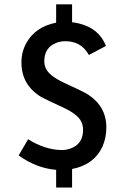

<svg xmlns="http://www.w3.org/2000/svg" viewBox="-20 -758 565 870"><path d="M306.6 91.8V7.8Q406.2 -11.7 444.3 -93.8Q461.9 -133.8 461.9 -180.7Q461.9 -280.3 370.1 -335Q355.5 -343.8 272.5 -381.8Q203.1 -414.1 187.5 -448.2Q180.7 -463.9 180.7 -480.5Q180.7 -542 234.4 -563.5Q253.9 -571.3 275.4 -571.3Q345.7 -571.3 379.9 -513.7Q381.8 -510.7 382.8 -508.8L460 -549.8Q429.7 -628.9 338.9 -651.4Q323.2 -655.3 306.6 -657.2V-738.3H234.4V-655.3Q140.6 -636.7 99.6 -563.5Q77.1 -523.4 77.1 -474.6Q77.1 -373 167 -318.4Q182.6 -309.6 262.7 -272.5Q332 -241.2 348.6 -206.1Q356.4 -189.5 356.4 -169.9Q356.4 -106.4 301.8 -85.9Q282.2 -78.1 259.8 -78.1Q183.6 -79.1 107.4 -127L64.5 -53.7Q144.5 3.9 234.4 11.7V91.8Z"/></svg>

Font: Yaldevi Colombo SemiBold
Style: Regular
Weight: 600
Designer: Sol Matas, Denzil Rajitha, Kosala Senevirathne and Pathum Egodawatta
Foundry: Mooniak
Version: Version 1.020 ; ttfautohint (v1.6)